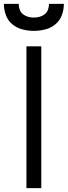

<svg xmlns="http://www.w3.org/2000/svg" viewBox="-57 -975 351 995"><path d="M80 0V-735H157V0ZM118 -815Q89 -815 59.5 -822.5Q30 -830 7 -849Q-16 -868 -26.5 -896.5Q-37 -925 -37 -955H40Q40 -940 45 -925.5Q50 -911 62 -901.5Q74 -892 88.5 -888Q103 -884 118 -884Q134 -884 148.5 -888Q163 -892 175 -901.5Q187 -911 192 -925.5Q197 -940 197 -955H274Q274 -925 263.5 -896.5Q253 -868 230 -849Q207 -830 177.5 -822.5Q148 -815 118 -815Z"/></svg>

Font: Iosevka QP
Style: Regular
Weight: 400
Designer: Belleve Invis
Foundry: Belleve Invis
Version: Version 20.0.0; ttfautohint (v1.8.4)